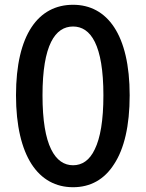

<svg xmlns="http://www.w3.org/2000/svg" viewBox="-20 -770 610 804"><path d="M458 -83C500 -147 523 -243 523 -371C523 -625 429 -750 286 -750C141 -750 47 -626 47 -371C47 -243 71 -147 112 -83C154 -18 214 14 286 14C358 14 417 -18 458 -83ZM377 -145C355 -98 323 -78 286 -78C249 -78 217 -98 194 -145C171 -192 158 -265 158 -371C158 -582 211 -659 286 -659C360 -659 413 -582 413 -371C413 -265 400 -192 377 -145Z"/></svg>

Font: GenSekiGothic2 TW M
Style: Regular
Weight: 500
Version: Version 2.100;PS 2.1;hotconv 16.6.51;makeotf.lib2.5.65220 DE